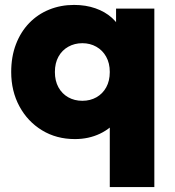

<svg xmlns="http://www.w3.org/2000/svg" viewBox="-20 -550 712 780"><path d="M426 210V-115L467.5 -73.5Q432 -28.5 386 -6.8Q340 15 284.5 15Q209 15 150.5 -20.8Q92 -56.5 58.8 -118.2Q25.5 -180 25.5 -257.5Q25.5 -320 44.8 -370.2Q64 -420.5 98.5 -456.2Q133 -492 179.8 -511Q226.5 -530 281 -530Q328.5 -530 367.8 -516.2Q407 -502.5 434.8 -477.5Q462.5 -452.5 476 -419.5L451.5 -378.5V-515H607V210ZM314.5 -140.5Q346.5 -140.5 371.8 -154.8Q397 -169 411.5 -195.2Q426 -221.5 426 -257.5Q426 -293.5 411.2 -319.8Q396.5 -346 371.2 -360.2Q346 -374.5 314.5 -374.5Q283 -374.5 257.5 -360.2Q232 -346 217.5 -319.8Q203 -293.5 203 -257.5Q203 -221.5 217.5 -195.2Q232 -169 257.2 -154.8Q282.5 -140.5 314.5 -140.5Z"/></svg>

Font: Geologica Thin Roman ExtraBold
Style: Regular
Weight: 800
Version: Version 1.010;gftools[0.9.28]